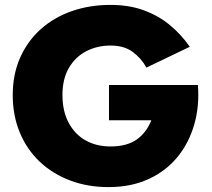

<svg xmlns="http://www.w3.org/2000/svg" viewBox="-20 -738 866 784"><path d="M425 -247H598Q589 -224 574.5 -204Q560 -184 540 -169.5Q520 -155 493 -147.5Q466 -140 431 -140Q373 -140 329 -165Q285 -190 260 -237.5Q235 -285 235 -350Q235 -416 261.5 -461Q288 -506 332.5 -529Q377 -552 431 -552Q487 -552 522 -526Q557 -500 578 -462L755 -547Q721 -596 675 -634.5Q629 -673 568.5 -695.5Q508 -718 431 -718Q346 -718 273 -692.5Q200 -667 146 -618.5Q92 -570 62 -502Q32 -434 32 -350Q32 -266 61 -196.5Q90 -127 142.5 -77.5Q195 -28 266.5 -1Q338 26 423 26Q515 26 586 -6.5Q657 -39 704 -96Q751 -153 773 -229Q795 -305 788 -391H425Z"/></svg>

Font: Jost ExtraBold
Style: Regular
Weight: 800
Version: Version 3.710